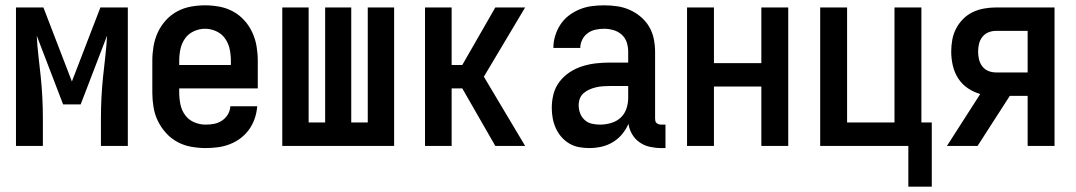

<svg xmlns="http://www.w3.org/2000/svg" viewBox="-20 -548 4040 721"><path d="M40 0V-520H143L250 -242L357 -520H460V0H359V-104Q359 -143 361 -182Q363 -221 367 -259.5Q371 -298 375.5 -336.5Q380 -375 382 -414L283 -156H217L118 -414Q120 -375 124.5 -336.5Q129 -298 133 -259.5Q137 -221 139 -182Q141 -143 141 -104V0Z M752 8Q725 8 697.5 3Q670 -2 646 -15Q622 -28 603.5 -48.5Q585 -69 573 -93.5Q561 -118 556.5 -145.5Q552 -173 552 -200V-320Q552 -347 556.5 -374Q561 -401 572.5 -426Q584 -451 602.5 -471.5Q621 -492 645 -505Q669 -518 696 -523Q723 -528 750 -528Q777 -528 804 -523Q831 -518 855 -505Q879 -492 897.5 -471.5Q916 -451 927.5 -426Q939 -401 943.5 -374Q948 -347 948 -320V-216H653V-200Q653 -178 657.5 -156Q662 -134 675 -116Q688 -98 709 -89Q730 -80 752 -80Q768 -80 784 -83Q800 -86 813.5 -95Q827 -104 835.5 -118Q844 -132 845 -149H946Q944 -125 936.5 -103Q929 -81 915.5 -62Q902 -43 883.5 -29Q865 -15 843 -6.5Q821 2 798 5Q775 8 752 8ZM847 -304V-320Q847 -342 842.5 -363.5Q838 -385 825.5 -403Q813 -421 792.5 -430.5Q772 -440 750 -440Q728 -440 707.5 -430.5Q687 -421 674.5 -403Q662 -385 657.5 -363.5Q653 -342 653 -320V-304Z M1040 0V-520H1139V-88H1201V-520H1299V-88H1361V-520H1460V0Z M1576 0V-520H1676V-304H1716L1840 -520H1952L1797 -260L1952 0H1840L1716 -216H1676V0Z M2193 8Q2173 8 2154 4.5Q2135 1 2118 -9Q2101 -19 2088 -34Q2075 -49 2067 -67Q2059 -85 2055.5 -104Q2052 -123 2052 -143Q2052 -169 2058.5 -194.5Q2065 -220 2081 -241Q2097 -262 2119 -276.5Q2141 -291 2166 -299Q2191 -307 2217 -310Q2243 -313 2269 -313H2339V-354Q2339 -372 2333.5 -389Q2328 -406 2314.5 -418Q2301 -430 2283.5 -435Q2266 -440 2249 -440Q2232 -440 2216 -436.5Q2200 -433 2187 -423.5Q2174 -414 2166.5 -399Q2159 -384 2159 -368H2058Q2058 -391 2065 -414Q2072 -437 2085 -456.5Q2098 -476 2116.5 -490Q2135 -504 2157 -513Q2179 -522 2202 -525Q2225 -528 2249 -528Q2273 -528 2297.5 -524.5Q2322 -521 2344.5 -511Q2367 -501 2386 -485Q2405 -469 2417.5 -448Q2430 -427 2435 -402.5Q2440 -378 2440 -354V-103Q2440 -98 2441 -93.5Q2442 -89 2445.5 -86Q2449 -83 2453.5 -81.5Q2458 -80 2463 -80H2479V8H2463Q2442 8 2421 3.5Q2400 -1 2382.5 -13Q2365 -25 2354 -43.5Q2343 -62 2340 -83Q2331 -62 2316 -44Q2301 -26 2281 -14Q2261 -2 2238.5 3Q2216 8 2193 8ZM2233 -80Q2254 -80 2274.5 -86Q2295 -92 2310 -105.5Q2325 -119 2332 -139Q2339 -159 2339 -180V-225H2269Q2256 -225 2243 -224Q2230 -223 2217.5 -220Q2205 -217 2193.5 -212Q2182 -207 2172 -198.5Q2162 -190 2157.5 -178Q2153 -166 2153 -153Q2153 -137 2158.5 -122.5Q2164 -108 2175.5 -97.5Q2187 -87 2202.5 -83.5Q2218 -80 2233 -80Z M2560 0V-520H2661V-311H2839V-520H2940V0H2839V-223H2661V0Z M3479 153H3391V0H3060V-520H3161V-88H3339V-520H3440V-88H3479Z M3536 0 3661 -195Q3636 -202 3614 -217Q3592 -232 3578 -254Q3564 -276 3558 -302Q3552 -328 3552 -354Q3552 -376 3556 -398.5Q3560 -421 3570.5 -441Q3581 -461 3597 -477Q3613 -493 3633 -502.5Q3653 -512 3675.5 -516Q3698 -520 3720 -520H3940V0H3839V-188H3772L3651 0ZM3720 -276H3839V-432H3720Q3705 -432 3691.5 -426.5Q3678 -421 3669 -409.5Q3660 -398 3656.5 -383.5Q3653 -369 3653 -354Q3653 -339 3656.5 -324.5Q3660 -310 3669 -298.5Q3678 -287 3691.5 -281.5Q3705 -276 3720 -276Z"/></svg>

Font: Iosevka SS18 Semibold
Style: Regular
Weight: 600
Monospace: yes
Designer: Belleve Invis
Foundry: Belleve Invis
Version: Version 25.1.1; ttfautohint (v1.8.4)